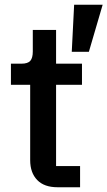

<svg xmlns="http://www.w3.org/2000/svg" viewBox="-20 -788 452 808"><path d="M317 0H222Q166 0 136.5 -30.5Q107 -61 107 -114V-431H26V-520H70Q97 -520 107.5 -532Q118 -544 118 -571V-662H216V-520H325V-431H216V-89H317ZM412 -768 354 -570H282L292 -768Z"/></svg>

Font: IBM Plex Sans Medium
Style: Regular
Weight: 500
Designer: Mike Abbink, Paul van der Laan, Pieter van Rosmalen
Foundry: Bold Monday
Version: Version 3.201